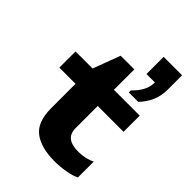

<svg xmlns="http://www.w3.org/2000/svg" viewBox="-242 -957 1083 1083"><g transform="rotate(45 300.0 -415.0)"><path d="M394 11Q286 11 227.5 -33.5Q169 -78 169 -188V-382H40V-511H176L237 -674H346V-511H552V-382H346V-204Q346 -181 355.5 -162Q365 -143 388.5 -132.5Q412 -122 454 -122Q481 -122 508 -128.5Q535 -135 552 -145V-18Q525 -4 480.5 3.5Q436 11 394 11ZM416 -560V-576Q447 -606 463.5 -637Q480 -668 480 -704H413V-841H560V-725Q560 -677 542 -635.5Q524 -594 491 -560Z"/></g></svg>

Font: Chivo Mono Medium ExtraBold
Style: Regular
Weight: 800
Monospace: yes
Version: Version 1.008